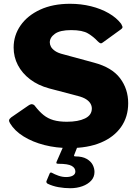

<svg xmlns="http://www.w3.org/2000/svg" viewBox="-20 -772 730 1014"><path d="M495 -555Q475 -577 445.5 -595Q416 -613 356 -613Q297 -613 270 -593.5Q243 -574 243 -548Q243 -537 249 -525.5Q255 -514 270.5 -503Q286 -492 315 -485L477 -441Q571 -416 614 -359Q657 -302 657 -227Q657 -155 619.5 -101.5Q582 -48 513 -19Q444 10 348 10Q277 10 214.5 -6Q152 -22 104.5 -51.5Q57 -81 33 -121Q27 -131 28 -137.5Q29 -144 39 -152L129 -214Q142 -223 150.5 -221.5Q159 -220 164 -213Q187 -183 210 -164.5Q233 -146 262.5 -137.5Q292 -129 333 -129Q393 -129 429 -146.5Q465 -164 465 -199Q465 -213 457.5 -225.5Q450 -238 434.5 -248Q419 -258 392 -265L240 -305Q181 -321 139 -353Q97 -385 74.5 -428Q52 -471 52 -521Q52 -585 88.5 -637.5Q125 -690 192 -721Q259 -752 350 -752Q408 -752 460.5 -739Q513 -726 554.5 -702Q596 -678 620 -646Q624 -639 626.5 -632Q629 -625 620 -618L522 -547Q516 -542 510.5 -543.5Q505 -545 495 -555ZM479 136Q479 163 461.5 182Q444 201 415 211.5Q386 222 351 222Q320 222 289 216.5Q258 211 231 198Q222 191 226 183L242 145Q245 137 253 140Q269 149 289 156Q309 163 329 163Q351 163 364.5 155.5Q378 148 378 134Q378 115 358.5 104Q339 93 289 93Q282 93 279 91Q276 89 279 82L317 -5H392L372 46Q368 54 378 54Q415 54 437.5 67Q460 80 469.5 98.5Q479 117 479 136Z"/></svg>

Font: Libre Franklin ExtraBold
Style: Regular
Weight: 800
Designer: Pablo Impallari, Rodrigo Fuenzalida, Nhung Nguyen
Foundry: Impallari Type
Version: Version 3.000